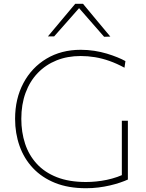

<svg xmlns="http://www.w3.org/2000/svg" viewBox="-20 -989 776 1018"><path d="M436 9Q342.5 9 272.2 -19.2Q202 -47.5 154.8 -97.8Q107.5 -148 83.8 -215Q60 -282 60 -359Q60 -465.5 104 -548.2Q148 -631 226.5 -678Q305 -725 408 -725Q445.5 -725 480.5 -719.5Q515.5 -714 546.2 -704.8Q577 -695.5 602.2 -685.2Q627.5 -675 645 -665L640 -630Q599.5 -652 560.5 -665.8Q521.5 -679.5 483.5 -685.8Q445.5 -692 408 -692Q337.5 -692 279.8 -668.8Q222 -645.5 180 -601.8Q138 -558 115.5 -496.5Q93 -435 93 -359Q93 -288 113 -227.2Q133 -166.5 174.8 -120.8Q216.5 -75 281.5 -49.5Q346.5 -24 436 -24Q462 -24 490 -26.8Q518 -29.5 546.5 -35.5Q575 -41.5 602.2 -51Q629.5 -60.5 654 -74L658 -37Q640.5 -29 616.2 -20.8Q592 -12.5 563 -5.8Q534 1 502 5Q470 9 436 9ZM626 -37Q626 -88 626 -125.2Q626 -162.5 626 -200Q626 -245 626 -279.5Q626 -314 626 -349H658Q658 -314 658 -279.5Q658 -245 658 -200Q658 -162.5 658 -125.2Q658 -88 658 -37ZM532 -794Q497 -834.5 462.5 -873.5Q428 -912.5 392.5 -953.5H406Q370.5 -913 336.5 -874.5Q302.5 -836 267 -796H234Q270 -839 306.2 -882.2Q342.5 -925.5 379 -969H420Q456 -925.5 492.2 -882Q528.5 -838.5 565 -795Z"/></svg>

Font: Commissioner Thin
Style: Regular
Weight: 100
Designer: Kostas Bartsokas
Foundry: Kostas Bartsokas
Version: Version 1.001;gftools[0.9.23]